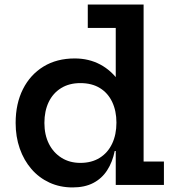

<svg xmlns="http://www.w3.org/2000/svg" viewBox="-20 -810 770 841"><path d="M487 0V-198L490 -242V-313L487 -402V-687.5H364.5V-790H609V-102.5H698V0ZM307.5 -554Q369 -554 419 -527.5Q469 -501 504.8 -449Q540.5 -397 558 -321L490 -273Q490 -324 471.5 -363.2Q453 -402.5 417.8 -424.2Q382.5 -446 332 -446Q283 -446 247.5 -424Q212 -402 193.2 -362.8Q174.5 -323.5 174.5 -271.5Q174.5 -219.5 194.2 -180.2Q214 -141 249.5 -118.8Q285 -96.5 332 -96.5Q381.5 -96.5 417 -118.8Q452.5 -141 471.2 -180.8Q490 -220.5 490 -273L505.5 -148.5H482.5Q472.5 -99.5 449.2 -63.8Q426 -28 388.5 -8.5Q351 11 298 11Q242.5 11 196.5 -10.2Q150.5 -31.5 117.5 -69.8Q84.5 -108 66.5 -159.5Q48.5 -211 48.5 -271.5Q48.5 -356 80.5 -419.5Q112.5 -483 170.5 -518.5Q228.5 -554 307.5 -554Z"/></svg>

Font: Hepta Slab SemiBold
Style: Regular
Weight: 600
Designer: Michael LaGattuta
Foundry: Michael LaGattuta
Version: Version 1.102